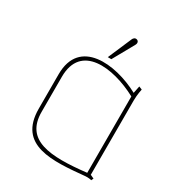

<svg xmlns="http://www.w3.org/2000/svg" viewBox="-164 -785 831 897"><g transform="rotate(30 251.0 -336.5)"><path d="M256 -538 319 -651C326 -662 324 -673 315 -677C303 -682 295 -673 292 -666L237 -538ZM424 -22C231 0 97 -10 97 -162V-351C97 -532 284 -509 424 -434ZM463 -13C450 -20 443 -22 443 -22V-423C443 -455 450 -486 450 -486L433 -493L425 -454C286 -529 78 -551 78 -354V-169C78 29 255 12 425 -4C438 -5 455 -3 457 -1Z"/></g></svg>

Font: Advent Pro
Style: Thin
Weight: 100
Designer: Andreas Kalpakidis
Foundry: Andreas Kalpakidis
Version: Version 2.002 2007